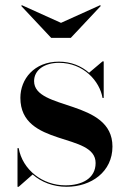

<svg xmlns="http://www.w3.org/2000/svg" viewBox="-20 -705 488 735"><path d="M213.5 -617.5 64 -685 61 -682.5 176 -560H251L366 -682.5L363 -685ZM51.5 10 105 -37C138.5 -7.5 184 10 235 10C329.5 10 410.5 -47.5 410.5 -144C410.5 -326 110.5 -281 110.5 -394.5C110.5 -437 150 -464.5 206 -464.5C300 -464.5 362 -394 372.5 -330H377V-470H372.5L321 -426.5C292 -452 252.5 -469 205.5 -469C110.5 -469 58 -402 58 -330.5C58 -140.5 346 -199.5 346 -81C346 -21 292.5 4.5 230.5 4.5C142 4.5 66 -55.5 51.5 -138H47V10Z"/></svg>

Font: Bodoni* 36pt Medium
Style: Regular
Weight: 500
Version: Version 2.3